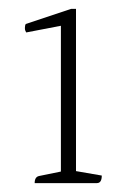

<svg xmlns="http://www.w3.org/2000/svg" viewBox="-20 -763 283 432"><path d="M58 -351Q58 -365 68 -367L117 -377V-705L39 -690Q38 -692 37 -694Q36 -696 36 -700Q36 -706 38 -709L140 -743H151V-378L209 -368Q209 -351 198 -351Z"/></svg>

Font: Petrona Thin
Style: Regular
Weight: 100
Designer: Ringo R. Seeber
Foundry: Ringo R. Seeber
Version: Version 2.001; ttfautohint (v1.8.3)